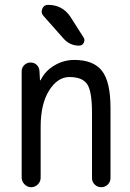

<svg xmlns="http://www.w3.org/2000/svg" viewBox="-20 -780 540 800"><path d="M179.7 -759.8Q240.2 -759.8 273.4 -710L328.1 -624Q335 -614.3 329.1 -602.1Q323.2 -589.8 309.6 -589.8Q270.5 -589.8 244.1 -620.1L160.2 -714.8Q149.4 -727.5 156.2 -743.7Q163.1 -759.8 179.7 -759.8ZM70.3 -40V-483.4Q70.3 -498 81.1 -508.8Q91.8 -519.5 107.4 -519.5Q123 -519.5 133.3 -509.3Q143.6 -499 144.5 -483.4L146.5 -446.3Q146.5 -445.3 147.5 -445.3Q149.4 -445.3 149.4 -446.3Q168 -484.4 206.5 -507.3Q245.1 -530.3 290 -530.3Q369.1 -530.3 404.8 -484.9Q440.4 -439.5 440.4 -330.1V-38.1Q440.4 -22.5 429.2 -11.2Q418 0 401.9 0Q385.7 0 374.5 -11.2Q363.3 -22.5 363.3 -38.1V-311.5Q363.3 -399.4 343.3 -429.2Q323.2 -459 269.5 -459Q219.7 -459 184.6 -402.8Q149.4 -346.7 149.4 -252V-40Q149.4 -23.4 137.7 -11.7Q126 0 109.9 0Q93.8 0 82 -12.2Q70.3 -24.4 70.3 -40Z"/></svg>

Font: Rounded-X Mgen+ 1m regular
Style: Regular
Weight: 400
Designer: [Source Han Sans]
Ryoko NISHIZUKA  (kana & ideographs); Paul D. Hunt (Latin, Greek & Cyrillic); Wenlong ZHANG  (bopomofo
Version: Version 1.059.20150602